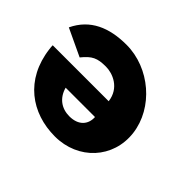

<svg xmlns="http://www.w3.org/2000/svg" viewBox="-146 -886 1128 1128"><g transform="rotate(45 418.0 -322.5)"><path d="M27.8 -353.1C27.4 -345.6 29.1 -331.9 30.2 -323.1C57.8 -98.1 220.7 16.9 415.7 16.9C609.4 16.9 749.5 -135.6 726.5 -323.1C703.6 -509.4 526.1 -661.9 332.4 -661.9C189.9 -661.9 78 -615.6 20.4 -494.4L190.2 -414.4C236.9 -471.9 266.5 -485.6 337.7 -485.6C394 -485.6 480.6 -451.9 492.8 -353.1ZM501.6 -230.6C505 -171.9 468 -126.9 391.8 -126.9C326.8 -126.9 276.1 -163.1 257.8 -230.6Z"/></g></svg>

Font: Hussar
Style: BdOpOblOne
Weight: 700
Foundry: Cannot Into Space Fonts
Version: Version 2.00